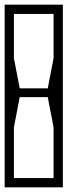

<svg xmlns="http://www.w3.org/2000/svg" viewBox="-40 -707 291 828"><path d="M-20 -148H20V61Q20 61 20 61Q20 61 20 61Q20 61 33 61Q46 61 63 61Q80 61 93 61Q106 61 106 61Q108.5 68.5 108.5 81Q108.5 93.5 106 101Q106 101 106 101Q106 101 106 101Q106 101 106 101Q105 101 91.8 101Q78.5 101 60 101Q41.5 101 23 101Q4.5 101 -7.8 101Q-20 101 -20 101Q-20 101 -20 101Q-20 101 -20 101Q-20 101 -20 101Q-20 101 -20 101Q-20 101 -20 82Q-20 63 -20 33Q-20 3 -20 -31.2Q-20 -65.5 -20 -96.5Q-20 -127.5 -20 -148ZM231 -148Q231 -127.5 231 -96.5Q231 -65.5 231 -31.2Q231 3 231 33Q231 63 231 82Q231 101 231 101Q231 101 231 101Q231 101 231 101Q231 101 231 101Q231 101 231 101Q231 101 218.8 101Q206.5 101 188 101Q169.5 101 151 101Q132.5 101 119.2 101Q106 101 105 101Q105 101 105 101Q105 101 105 101Q105 101 105 101Q103 93.5 103 81Q103 68.5 105 61Q105 61 118 61Q131 61 148 61Q165 61 178 61Q191 61 191 61Q191 61 191 61Q191 61 191 61V-148ZM-20 -438Q-20 -458.5 -20 -489.5Q-20 -520.5 -20 -554.8Q-20 -589 -20 -619Q-20 -649 -20 -668Q-20 -687 -20 -687Q-20 -687 -20 -687Q-20 -687 -20 -687Q-20 -687 -20 -687Q-20 -687 -20 -687Q-20 -687 -7.8 -687Q4.5 -687 23 -687Q41.5 -687 60 -687Q78.5 -687 91.8 -687Q105 -687 106 -687Q106 -687 106 -687Q106 -687 106 -687Q106 -687 106 -687Q108.5 -679.5 108.5 -667Q108.5 -654.5 106 -647Q106 -647 93 -647Q80 -647 63 -647Q46 -647 33 -647Q20 -647 20 -647Q20 -647 20 -647Q20 -647 20 -647V-438ZM231 -438H191V-647Q191 -647 191 -647Q191 -647 191 -647Q191 -647 178 -647Q165 -647 148 -647Q131 -647 118 -647Q105 -647 105 -647Q103 -654.5 103 -667Q103 -679.5 105 -687Q105 -687 105 -687Q105 -687 105 -687Q105 -687 105 -687Q106 -687 119.2 -687Q132.5 -687 151 -687Q169.5 -687 188 -687Q206.5 -687 218.8 -687Q231 -687 231 -687Q231 -687 231 -687Q231 -687 231 -687Q231 -687 231 -687Q231 -687 231 -687Q231 -687 231 -668Q231 -649 231 -619Q231 -589 231 -554.8Q231 -520.5 231 -489.5Q231 -458.5 231 -438ZM-20 -107V-477H20Q20 -477 20 -431.2Q20 -385.5 20 -287Q20 -287 20 -284.5Q20 -282 20 -282Q20 -282 20 -279.5Q20 -277 20 -277Q20 -186.5 20 -146.8Q20 -107 20 -107ZM191 -107V-477H231Q231 -477 231 -431.2Q231 -385.5 231 -287Q231 -287 231 -284.5Q231 -282 231 -282Q231 -282 231 -279.5Q231 -277 231 -277Q231 -186.5 231 -146.8Q231 -107 231 -107ZM231 -496Q231 -484.5 231 -464Q231 -443.5 231 -418.2Q231 -393 231 -367.8Q231 -342.5 231 -321.5Q231 -300.5 231 -288H220Q218 -288 213.8 -288Q209.5 -288 204.2 -288Q199 -288 194.2 -288Q189.5 -288 187 -288Q153 -288 139.2 -288Q125.5 -288 120.2 -288Q115 -288 106 -288Q106 -288 106 -293.8Q106 -299.5 106 -307Q106 -314.5 106 -320.2Q106 -326 106 -326Q106 -326 121 -326Q136 -326 151 -326Q166 -326 166 -326Q166 -326 166 -326Q166 -326 166 -326Q166 -326 168.5 -339.2Q171 -352.5 174.8 -371.8Q178.5 -391 182.2 -410.2Q186 -429.5 188.5 -442.8Q191 -456 191 -456Q191 -456 191 -456Q191 -456 191 -456Q191 -456 191 -462Q191 -468 191 -476Q191 -484 191 -490Q191 -496 191 -496ZM-20 -496H20Q20 -496 20 -490Q20 -484 20 -476Q20 -468 20 -462Q20 -456 20 -456Q20 -456 20 -456Q20 -456 20 -456Q20 -456 20 -456Q20 -456 22.5 -442.8Q25 -429.5 28.8 -410.2Q32.5 -391 36.2 -371.8Q40 -352.5 42.5 -339.2Q45 -326 45 -326Q45 -326 45 -326Q45 -326 45 -326Q45 -326 54.2 -326Q63.5 -326 75.5 -326Q87.5 -326 96.8 -326Q106 -326 106 -326Q106 -326 106 -320.2Q106 -314.5 106 -307Q106 -299.5 106 -293.8Q106 -288 106 -288Q100.5 -288 94.2 -288Q88 -288 80.5 -288Q73 -288 64.2 -288Q55.5 -288 45.5 -288Q35.5 -288 24 -288Q21.5 -288 16.8 -288Q12 -288 6.8 -288Q1.5 -288 -2.8 -288Q-7 -288 -9 -288H-20Q-20 -300.5 -20 -321.5Q-20 -342.5 -20 -367.8Q-20 -393 -20 -418.2Q-20 -443.5 -20 -464Q-20 -484.5 -20 -496ZM231 -118H191Q191 -118 191 -124Q191 -130 191 -138Q191 -146 191 -152Q191 -158 191 -158Q191 -158 191 -158Q191 -158 191 -158Q191 -158 188.5 -171.2Q186 -184.5 182.2 -203.8Q178.5 -223 174.8 -242.2Q171 -261.5 168.5 -274.8Q166 -288 166 -288Q166 -288 166 -288Q166 -288 166 -288Q166 -288 151 -288Q136 -288 121 -288Q106 -288 106 -288Q106 -288 106 -293.8Q106 -299.5 106 -307Q106 -314.5 106 -320.2Q106 -326 106 -326Q115 -326 120.2 -326Q125.5 -326 139.2 -326Q153 -326 187 -326Q189.5 -326 194.2 -326Q199 -326 204.2 -326Q209.5 -326 213.8 -326Q218 -326 220 -326H231Q231 -313.5 231 -292.5Q231 -271.5 231 -246.2Q231 -221 231 -195.8Q231 -170.5 231 -150Q231 -129.5 231 -118ZM-20 -118Q-20 -129.5 -20 -150Q-20 -170.5 -20 -195.8Q-20 -221 -20 -246.2Q-20 -271.5 -20 -292.5Q-20 -313.5 -20 -326H-9Q-7 -326 -2.8 -326Q1.5 -326 6.8 -326Q12 -326 16.8 -326Q21.5 -326 24 -326Q35.5 -326 45.5 -326Q55.5 -326 64.2 -326Q73 -326 80.5 -326Q88 -326 94.2 -326Q100.5 -326 106 -326Q106 -326 106 -320.2Q106 -314.5 106 -307Q106 -299.5 106 -293.8Q106 -288 106 -288Q106 -288 96.8 -288Q87.5 -288 75.5 -288Q63.5 -288 54.2 -288Q45 -288 45 -288Q45 -288 45 -288Q45 -288 45 -288Q45 -288 42.5 -274.8Q40 -261.5 36.2 -242.2Q32.5 -223 28.8 -203.8Q25 -184.5 22.5 -171.2Q20 -158 20 -158Q20 -158 20 -158Q20 -158 20 -158Q20 -158 20 -158Q20 -158 20 -152Q20 -146 20 -138Q20 -130 20 -124Q20 -118 20 -118Z"/></svg>

Font: Honk
Style: Regular
Weight: 400
Designer: Noopur Datye & Yesha Goshar
Foundry: Ek Type
Version: Version 1.000